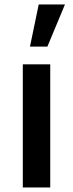

<svg xmlns="http://www.w3.org/2000/svg" viewBox="-20 -822 320 842"><path d="M80 -540H200.3V0H80ZM111.4 -617.5H187.8L264.9 -802.5H149.8Z"/></svg>

Font: Tap Sans
Style: Regular
Weight: 400
Designer: Tap Payments
Foundry: Tap Payments
Version: Version 1.001;Glyphs 3.1.2 (3151)